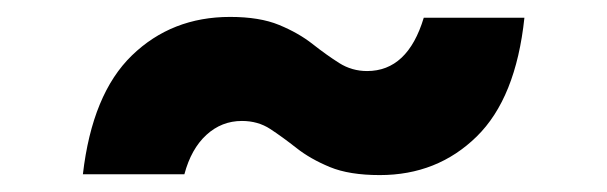

<svg xmlns="http://www.w3.org/2000/svg" viewBox="-20 -387 718 227"><path d="M429 -180Q393 -180 370 -189.5Q347 -199 330.5 -212Q314 -225 299.5 -234.5Q285 -244 266 -244Q242 -244 224 -227.5Q206 -211 198 -181H78Q89 -276 136 -321.5Q183 -367 252 -367Q287 -367 310 -357.5Q333 -348 349.5 -335Q366 -322 381 -312.5Q396 -303 414 -303Q462 -303 481 -366H600Q590 -271 543.5 -225.5Q497 -180 429 -180Z"/></svg>

Font: Plus Jakarta Sans ExtraBold
Style: Italic
Weight: 800
Italic angle: -8°
Designer: Gumpita Rahayu
Foundry: Tokotype
Version: Version 2.071; ttfautohint (v1.8.4.7-5d5b);gftools[0.9.29]